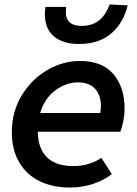

<svg xmlns="http://www.w3.org/2000/svg" viewBox="-20 -827 613 860"><path d="M33 -235Q33 -326 77 -399Q121 -472 191.5 -513Q262 -554 338 -554Q437 -554 487.5 -495.5Q538 -437 538 -341Q538 -311 532 -282.5Q526 -254 519 -237H149Q153 -83 310 -83Q344 -83 377 -93Q410 -103 434 -120L481 -47Q446 -20 397.5 -3.5Q349 13 292 13Q216 13 157.5 -15.5Q99 -44 66 -100Q33 -156 33 -235ZM181 -764Q181 -783 184 -796H276L275 -773Q275 -711 346 -711Q393 -711 423.5 -735.5Q454 -760 471 -807L552 -803Q532 -722 477 -676Q422 -630 334 -630Q262 -630 221.5 -664Q181 -698 181 -764ZM429 -321Q432 -338 432 -353Q432 -400 406 -429Q380 -458 329 -458Q276 -458 227.5 -422Q179 -386 160 -321Z"/></svg>

Font: Nebula Sans Semibold
Style: Regular
Weight: 600
Italic angle: -9°
Designer: Paul D. Hunt for Adobe (as Source Sans)
Foundry: Nebula Entertainment & Broadcasting LLC
Version: Version 1.010